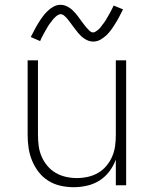

<svg xmlns="http://www.w3.org/2000/svg" viewBox="-20 -771 640 799"><path d="M287 8Q259 8 232 2Q205 -4 181.5 -18.5Q158 -33 141 -55Q124 -77 113.5 -102.5Q103 -128 99 -155Q95 -182 95 -210V-520H138V-210Q138 -187 141 -164Q144 -141 153 -120Q162 -99 177 -81Q192 -63 212 -51.5Q232 -40 254.5 -35Q277 -30 300 -30Q323 -30 345.5 -35Q368 -40 388 -51.5Q408 -63 423 -81Q438 -99 447 -120Q456 -141 459 -164Q462 -187 462 -210V-520H505V0H462V-107Q452 -80 435 -57.5Q418 -35 394.5 -20Q371 -5 343 1.5Q315 8 287 8ZM368 -598Q358 -598 349.5 -601Q341 -604 333 -609Q325 -614 318.5 -620Q312 -626 306 -633Q300 -640 294.5 -647.5Q289 -655 283.5 -662Q278 -669 272 -677.5Q266 -686 260.5 -692.5Q255 -699 247.5 -705.5Q240 -712 232 -712Q228 -712 224 -710Q220 -708 217 -706Q214 -704 210.5 -700.5Q207 -697 203 -693Q199 -689 198 -687Q197 -685 195 -682.5Q193 -680 190.5 -677Q188 -674 186 -671Q184 -668 181.5 -664.5Q179 -661 177 -657Q175 -653 172.5 -649Q170 -645 167.5 -640.5Q165 -636 162.5 -631.5Q160 -627 157.5 -622Q155 -617 152 -611.5Q149 -606 147 -600L108 -617Q113 -626 117.5 -635Q122 -644 126 -651.5Q130 -659 134.5 -666.5Q139 -674 143 -680.5Q147 -687 151 -692.5Q155 -698 159 -703.5Q163 -709 167 -713.5Q171 -718 177 -724Q183 -730 189 -734.5Q195 -739 202 -743Q209 -747 216.5 -749Q224 -751 232 -751Q242 -751 250.5 -748Q259 -745 267 -740Q275 -735 281.5 -729Q288 -723 294 -716Q300 -709 305.5 -701.5Q311 -694 316.5 -686.5Q322 -679 328 -671Q334 -663 339.5 -656.5Q345 -650 352.5 -643Q360 -636 368 -636Q372 -636 376 -638.5Q380 -641 383 -643Q386 -645 389.5 -648Q393 -651 397 -655.5Q401 -660 402 -662Q403 -664 405 -666.5Q407 -669 409.5 -672Q412 -675 414 -678Q416 -681 418.5 -684.5Q421 -688 423 -692Q425 -696 427.5 -700Q430 -704 432.5 -708.5Q435 -713 437.5 -717.5Q440 -722 442.5 -727Q445 -732 448 -737.5Q451 -743 453 -748L492 -732Q487 -722 482.5 -713.5Q478 -705 474 -697Q470 -689 465.5 -682Q461 -675 457 -668.5Q453 -662 449 -656Q445 -650 441 -645Q437 -640 433 -635Q429 -630 423 -624.5Q417 -619 411 -614.5Q405 -610 398 -606Q391 -602 383.5 -600Q376 -598 368 -598Z"/></svg>

Font: Iosevka Aile Extralight
Style: Regular
Weight: 200
Designer: Belleve Invis
Foundry: Belleve Invis
Version: Version 31.1.0; ttfautohint (v1.8.4)